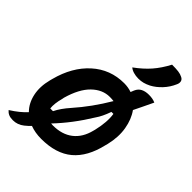

<svg xmlns="http://www.w3.org/2000/svg" viewBox="-246 -928 1092 1092"><g transform="rotate(45 300.0 -382.0)"><path d="M480 -814Q512 -814 531.5 -811.5Q551 -809 566 -801Q580 -794 582.5 -781Q585 -768 578 -754Q562 -717 534.5 -687.5Q507 -658 475 -641Q455 -631 437.5 -626.5Q420 -622 400 -622Q379 -622 360.5 -627.5Q342 -633 331 -643Q382 -680 416.5 -719.5Q451 -759 480 -814ZM362 -547Q394 -547 423 -537Q425 -542 427 -547Q429 -552 431 -557Q441 -580 460.5 -590Q480 -600 508 -600Q540 -600 561 -590Q546 -559 532.5 -530.5Q519 -502 505 -474Q536 -431 546.5 -369.5Q557 -308 540 -237L536 -222Q509 -105 440 -47Q371 11 252 11Q203 11 163 -4Q155 4 147 11.5Q139 19 130 26Q100 50 63 50Q42 50 28.5 44Q15 38 5 26Q62 -10 95 -47Q59 -83 47 -138.5Q35 -194 52 -260L56 -275Q89 -401 170 -474Q251 -547 362 -547ZM359 -434Q301 -434 253 -387.5Q205 -341 178 -246L176 -235Q162 -184 166 -148H188Q208 -189 248 -234Q326 -322 391 -432Q376 -434 359 -434ZM385 -295Q314 -179 230 -91Q237 -90 245 -90Q318 -90 365 -126.5Q412 -163 429 -232L432 -243Q451 -323 442 -380H426Q407 -326 385 -295Z"/></g></svg>

Font: Recursive Mn Csl St SmB
Style: Italic
Weight: 600
Italic angle: -15°
Monospace: yes
Version: Version 1.079;hotconv 1.0.112;makeotfexe 2.5.65598; ttfautoh